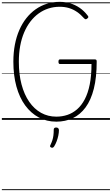

<svg xmlns="http://www.w3.org/2000/svg" viewBox="-20 -1292 1205 2069"><path d="M587 19Q483 19 398 -26.5Q313 -72 251.5 -156Q190 -240 157 -359.5Q124 -479 124 -627Q124 -726 140.5 -811.5Q157 -897 188.5 -969Q220 -1041 264.5 -1097Q309 -1153 364.5 -1192Q420 -1231 485 -1251.5Q550 -1272 623 -1272Q683 -1272 737 -1256Q791 -1240 838.5 -1207.5Q886 -1175 925 -1124Q933 -1114 932 -1107.5Q931 -1101 921 -1093Q911 -1084 903.5 -1084.5Q896 -1085 887 -1094Q850 -1136 809 -1164Q768 -1192 722.5 -1205.5Q677 -1219 623 -1219Q559 -1219 502 -1200.5Q445 -1182 396 -1146.5Q347 -1111 307.5 -1059.5Q268 -1008 240 -942Q212 -876 197.5 -797Q183 -718 183 -627Q183 -492 212 -382.5Q241 -273 295 -195Q349 -117 423 -76Q497 -35 587 -35Q650 -35 706.5 -54Q763 -73 810.5 -114Q858 -155 893 -221.5Q928 -288 947 -382Q966 -476 966 -602H627Q619 -602 614.5 -607.5Q610 -613 610 -627Q610 -641 614.5 -646.5Q619 -652 627 -652H1000Q1013 -652 1017.5 -647Q1022 -642 1022 -629Q1022 -458 991 -335.5Q960 -213 902 -134.5Q844 -56 764 -18.5Q684 19 587 19ZM532 298Q521 293 519.5 286.5Q518 280 525 267Q537 242 544.5 218.5Q552 195 555.5 168Q559 141 559 106Q559 95 565 88.5Q571 82 585 82Q600 82 607.5 90Q615 98 615 110Q615 137 608.5 168.5Q602 200 590.5 230.5Q579 261 564 285Q557 295 550 298.5Q543 302 532 298ZM0 747H1165V757H0ZM0 -20H1165V0H0ZM0 -505H1165V-500H0ZM0 -1267H1165V-1257H0Z"/></svg>

Font: Playwrite VN Guides
Style: Regular
Weight: 400
Designer: Veronika Burian, José Scaglione
Foundry: TypeTogether
Version: Version 1.003